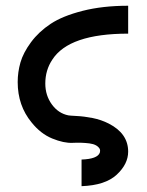

<svg xmlns="http://www.w3.org/2000/svg" viewBox="-20 -492 507 662"><path d="M41 -209Q41 -243.2 50.5 -276.6Q60.1 -310.1 86.9 -346.4Q113.8 -382.8 154.8 -409.9Q195.8 -437 264.9 -454.6Q334 -472.2 421.9 -472.2V-376Q217.8 -376 160.2 -286.1Q136.2 -250 136.2 -204.1Q136.2 -163.1 158.7 -132.1Q181.2 -101.1 215.8 -94.2Q219.7 -93.3 244.9 -92Q270 -90.8 299.6 -85Q329.1 -79.1 355 -65.9Q421.9 -31.7 421.9 30.8Q421.9 73.7 382.3 110.4Q342.8 147 261.2 149.9V58.1Q316.4 56.2 324.2 34.2L325.2 27.8L324.2 22Q315.4 5.9 288.3 2.4Q261.2 -1 230.7 0.5Q200.2 2 160.2 -14.4Q120.1 -30.8 88.9 -69.8Q41 -127.9 41 -209Z"/></svg>

Font: CMU Bright
Style: SemiBold
Weight: 600
Version: Version 0.7.0